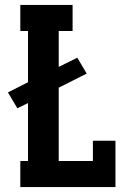

<svg xmlns="http://www.w3.org/2000/svg" viewBox="-20 -755 540 775"><path d="M62 0V-105H93V-339L50 -318L12 -382L93 -423V-630H62V-735H273V-630H217V-485L292 -522L330 -458L217 -401V-105H355V-187H446V0Z"/></svg>

Font: Iosevka Slab Extrabold
Style: Regular
Weight: 800
Monospace: yes
Designer: Belleve Invis
Foundry: Belleve Invis
Version: Version 11.1.1; ttfautohint (v1.8.3)